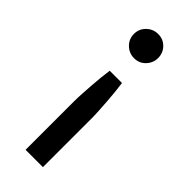

<svg xmlns="http://www.w3.org/2000/svg" viewBox="-228 -549 752 752"><g transform="rotate(45 148.0 -173.0)"><path d="M198 171H102V-99Q102 -118 103.5 -141Q105 -164 106.5 -187.5Q108 -211 110.5 -235Q113 -259 116 -281H184Q187 -259 189.5 -235Q192 -211 193.5 -187.5Q195 -164 196.5 -141Q198 -118 198 -99ZM81 -450Q81 -478 101 -497.5Q121 -517 149 -517Q177 -517 196 -497.5Q215 -478 215 -450Q215 -423 196 -403Q177 -383 149 -383Q121 -383 101 -402.5Q81 -422 81 -450Z"/></g></svg>

Font: Aleo Medium
Style: Regular
Weight: 500
Designer: Alessio Laiso
Foundry: Alessio Laiso
Version: Version 2.001;gftools[0.9.29]